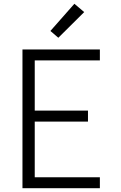

<svg xmlns="http://www.w3.org/2000/svg" viewBox="-20 -997 640 1017"><path d="M99 0V-735H509V-677H164V-411H446V-353H164V-58H509V0ZM289 -797 247 -833 374 -977 426 -933Z"/></svg>

Font: Iosevka Curly Light Extended
Style: Regular
Weight: 300
Width: 7
Monospace: yes
Designer: Belleve Invis
Foundry: Belleve Invis
Version: Version 11.1.0; ttfautohint (v1.8.3)